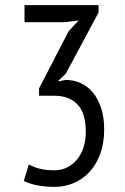

<svg xmlns="http://www.w3.org/2000/svg" viewBox="-20 -720 490 752"><path d="M93 -76Q112 -65 136.5 -59Q161 -53 193 -53Q220 -53 242.5 -64Q265 -75 281.5 -95Q298 -115 307 -142.5Q316 -170 316 -203Q316 -277 283.5 -311Q251 -345 193 -345H133V-374L249 -598L288 -640L233 -633H76V-700H366V-671L238 -432L208 -403V-401L237 -407Q268 -407 296 -394.5Q324 -382 344 -357.5Q364 -333 376 -297Q388 -261 388 -213Q388 -159 372.5 -117Q357 -75 330.5 -46.5Q304 -18 268.5 -3Q233 12 193 12Q158 12 127 6Q96 0 73 -11Z"/></svg>

Font: PT Sans Narrow
Style: Regular
Weight: 400
Width: 3
Designer: A.Korolkova, O.Umpeleva, V.Yefimov
Foundry: ParaType Ltd
Version: Version 2.003W OFL